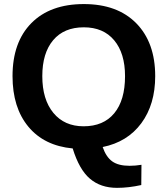

<svg xmlns="http://www.w3.org/2000/svg" viewBox="-20 -718 818 935"><path d="M735.8 -347.2Q735.8 -209.5 668.2 -117.9Q600.6 -26.4 480 -2Q496.6 46.4 526.6 67.9Q556.6 89.4 610.8 89.4Q639.6 89.4 668.9 84.5L668 183.1Q606.4 196.8 549.8 196.8Q470.2 196.8 418 152.3Q365.7 107.9 334 4.9Q194.8 -8.3 117.9 -101.3Q41 -194.3 41 -347.2Q41 -512.7 132.8 -605.5Q224.6 -698.2 388.2 -698.2Q551.8 -698.2 643.8 -604.5Q735.8 -510.7 735.8 -347.2ZM588.9 -347.2Q588.9 -458.5 536.1 -521.7Q483.4 -585 388.2 -585Q291.5 -585 238.8 -522.2Q186 -459.5 186 -347.2Q186 -233.9 239.7 -168.5Q293.5 -103 387.2 -103Q483.9 -103 536.4 -166.5Q588.9 -230 588.9 -347.2Z"/></svg>

Font: Liberation Sans
Style: Bold
Weight: 700
Designer: Steve Matteson
Foundry: Ascender Corporation
Version: Version 2.1.5